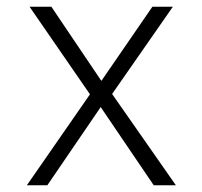

<svg xmlns="http://www.w3.org/2000/svg" viewBox="-20 -552 603 572"><path d="M60 0 248 -271 68 -532H133L282 -311L434 -532H495L314 -272L504 0H438L280 -233L121 0Z"/></svg>

Font: Noto Sans Mono SemiCondensed Light
Style: Regular
Weight: 300
Width: 4
Designer: Monotype Design Team
Foundry: Monotype Imaging Inc.
Version: Version 2.014; ttfautohint (v1.8.4.7-5d5b)